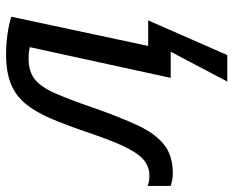

<svg xmlns="http://www.w3.org/2000/svg" viewBox="-132 -493 767 631"><g transform="rotate(-90 251.5 -177.5)"><path d="M299 186 397 0H311L412 -463Q405 -465 395 -466Q385 -467 374 -467Q333 -467 307.5 -447.5Q282 -428 261 -381Q240 -334 211 -249Q182 -167 155.5 -109.5Q129 -52 92.5 -22.5Q56 7 -3 7Q-16 7 -27 4.5Q-38 2 -44 0V-76Q-30 -70 -11 -70Q21 -70 44 -91Q67 -112 88 -158Q109 -204 134 -279Q157 -346 178 -395Q199 -444 225.5 -476.5Q252 -509 291 -525Q330 -541 388 -541Q422 -541 454 -536.5Q486 -532 512 -524L416 -74H500L386 186Z"/></g></svg>

Font: Manna Sans
Style: Italic
Weight: 400
Italic angle: -12°
Designer: Monotype Design Team
Foundry: Monotype Imaging Inc.
Version: Version 2.001.1; ttfautohint (v1.8.2)